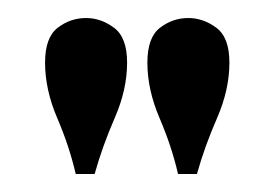

<svg xmlns="http://www.w3.org/2000/svg" viewBox="-20 -782 304 213"><path d="M64 -589Q57 -619.5 43.5 -651Q30 -682.5 30 -712.5Q30 -740.5 44 -751.2Q58 -762 75.5 -762Q92 -762 106.5 -751.2Q121 -740.5 121 -712.5Q121 -682.5 107.2 -651Q93.5 -619.5 85 -589ZM177.5 -589Q170.5 -619.5 157 -651Q143.5 -682.5 143.5 -712.5Q143.5 -740.5 157.5 -751.2Q171.5 -762 189 -762Q205.5 -762 220 -751.2Q234.5 -740.5 234.5 -712.5Q234.5 -682.5 220.8 -651Q207 -619.5 198.5 -589Z"/></svg>

Font: Imbue 100pt Black
Style: Regular
Weight: 900
Designer: Tyler Finck
Foundry: Etcetera Type Company
Version: Version 1.102; ttfautohint (v1.8.3)